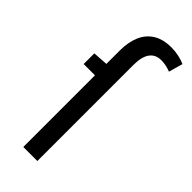

<svg xmlns="http://www.w3.org/2000/svg" viewBox="-238 -759 794 794"><g transform="rotate(45 159.5 -362.0)"><path d="M95.6 0V-562.9Q95.6 -612.5 110.9 -648.7Q126.3 -684.9 157.8 -704.6Q189.2 -724.4 238 -724.4Q260.3 -724.4 281.8 -719.7Q303.3 -715 318.7 -707.7L301.3 -646.2Q272.4 -657.4 246.3 -657.4Q212.2 -657.4 195 -633.5Q177.8 -609.6 177.8 -562.6V0ZM29.6 -419.1V-481.4L99.3 -486.1H161.8V-419.1Z"/></g></svg>

Font: Source Sans Variable
Style: Regular
Weight: 200
Designer: Paul D. Hunt
Foundry: Adobe Systems Incorporated
Version: Version 3.006;hotconv 1.0.111;makeotfexe 2.5.65597